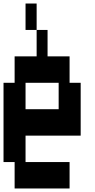

<svg xmlns="http://www.w3.org/2000/svg" viewBox="-20 -1050 540 1090"><path d="M188 -1030V-880H125V-1030ZM438 -580V-280H125V-130H375V20H63V-130H0V-580H63V-730H188V-880H250V-730H375V-580ZM313 -580H125V-430H313Z"/></svg>

Font: 2P VHS
Style: Regular
Weight: 400
Designer: CodeMan38
Foundry: CodeMan38
Version: Version 3.000